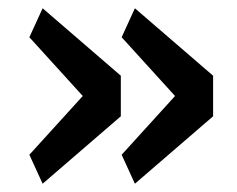

<svg xmlns="http://www.w3.org/2000/svg" viewBox="-20 -511 572 464"><path d="M51 -137 180 -279 51 -421 83 -491 272 -328V-230L83 -67ZM274 -137 403 -279 274 -421 306 -491 495 -328V-230L306 -67Z"/></svg>

Font: IBM Plex Sans Thai Medm
Style: Regular
Weight: 500
Designer: Mike Abbink, Paul van der Laan, Pieter van Rosmalen, Ben Mitchell, Mark Frömberg
Foundry: Bold Monday
Version: Version 1.2